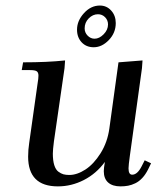

<svg xmlns="http://www.w3.org/2000/svg" viewBox="-20 -663 582 690"><path d="M58.1 -411.1 63 -439Q150.4 -439 213.9 -445.8L211.9 -418L173.8 -154.8Q169.9 -124.5 169.9 -110.8Q169.9 -85.9 175 -69.6Q180.2 -53.2 189.7 -46.1Q199.2 -39.1 208 -36.6Q216.8 -34.2 229 -34.2Q256.8 -34.2 286.9 -53.7Q316.9 -73.2 341.6 -112.5Q366.2 -151.9 373 -201.2L405.8 -439L492.2 -445.8L490.2 -418L446.8 -104Q441.9 -68.8 441.9 -58.1Q441.9 -35.2 455.1 -35.2Q473.6 -35.2 488.8 -64.9L500 -86.9L522.9 -76.2L512.2 -54.2Q502.9 -35.6 491.2 -23.2Q479.5 -10.7 466.3 -4.4Q453.1 2 440.4 4.4Q427.7 6.8 413.1 6.8Q384.3 6.8 368.7 -7.1Q353 -21 353 -47.9Q353 -58.6 356.9 -81.1Q326.2 -39.1 281.5 -16.1Q236.8 6.8 188 6.8Q81.1 6.8 81.1 -100.1Q81.1 -124.5 85 -149.9L115.2 -363.8Q118.2 -380.9 118.2 -391.1Q118.2 -402.8 111.8 -407Q105.5 -411.1 87.9 -411.1ZM256.8 -556.2Q256.8 -588.4 281.7 -615.7Q306.6 -643.1 338.9 -643.1Q363.3 -643.1 379.6 -625Q396 -606.9 396 -580.1Q396 -544.9 371.1 -519Q346.2 -493.2 316.9 -493.2Q290 -493.2 273.4 -511Q256.8 -528.8 256.8 -556.2ZM284.2 -561Q284.2 -545.9 294.9 -534.9Q305.7 -523.9 319.8 -523.9Q336.9 -523.9 352.5 -539.8Q368.2 -555.7 368.2 -575.2Q368.2 -590.3 357.7 -601.1Q347.2 -611.8 332 -611.8Q313.5 -611.8 298.8 -596.9Q284.2 -582 284.2 -561Z"/></svg>

Font: Dihjauti S
Style: Bold Italic
Weight: 700
Italic angle: -9°
Designer: T. Christopher White
Version: Version 3.0.0